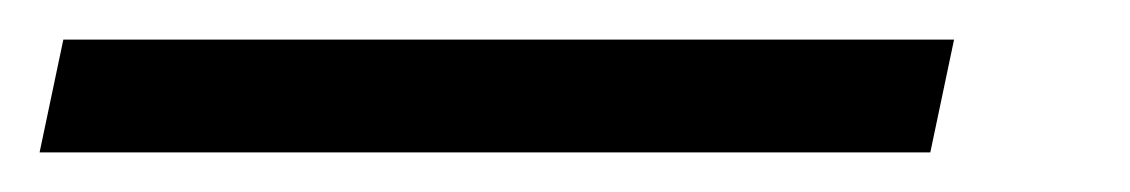

<svg xmlns="http://www.w3.org/2000/svg" viewBox="-104 60 571 97"><path d="M-84 137 -72 80H378L366 137Z"/></svg>

Font: Red Hat Text VF
Style: Italic
Weight: 400
Italic angle: -12°
Designer: Pentagram, MCKL
Foundry: Pentagram, MCKL
Version: Version 1.023